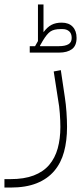

<svg xmlns="http://www.w3.org/2000/svg" viewBox="-88 -605 366 865"><path d="M-68 202H-41Q21 202 64 185.5Q107 169 133.5 138Q160 107 172 63.5Q184 20 184 -33Q184 -60 181.5 -94Q179 -128 174 -154L154 -283L186 -289L204 -168Q209 -136 211.5 -99.5Q214 -63 214 -33Q214 29 200.5 79Q187 129 156.5 165Q126 201 77.5 220.5Q29 240 -41 240H-68ZM46 -397H70L83 -420V-585H108V-460Q125 -483 144 -493Q163 -503 190 -503Q222 -503 239.5 -484.5Q257 -466 257 -434Q257 -399 236 -383.5Q215 -368 178 -368H46ZM92 -399 93 -397H178Q205 -397 220 -405.5Q235 -414 235 -434Q235 -454 223.5 -464Q212 -474 194 -474H185Q155 -474 139 -463Q123 -452 104 -420Z"/></svg>

Font: IBM Plex Sans Arabic ExtraLight
Style: Regular
Weight: 200
Designer: Mike Abbink, Paul van der Laan, Pieter van Rosmalen, Wael Morcos, Khajak Apelian
Foundry: Bold Monday
Version: Version 1.1